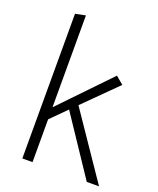

<svg xmlns="http://www.w3.org/2000/svg" viewBox="-133 -787 715 868"><g transform="rotate(20 224.5 -353.0)"><path d="M129 0V-206L203 -280L390 0H449L236 -313L391 -467L354 -498L129 -264V-706L80 -696V0Z"/></g></svg>

Font: Catamaran Thin Thin
Style: Regular
Weight: 250
Version: Version 2.000